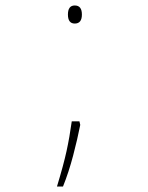

<svg xmlns="http://www.w3.org/2000/svg" viewBox="-20 -552 540 701"><path d="M279 -499Q279 -532 253 -532Q228 -532 228 -499Q228 -466 253 -466Q279 -466 279 -499ZM210 129Q231 77 247 16Q263 -45 273 -96L270 -109H242Q234 -51 223 -0.5Q212 50 188 129Z"/></svg>

Font: Noto Sans Mono UI Condensed Thin
Style: Regular
Weight: 250
Width: 3
Designer: Monotype Design team
Foundry: Monotype Imaging Inc.
Version: 1.000